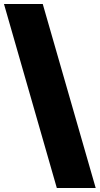

<svg xmlns="http://www.w3.org/2000/svg" viewBox="-20 -828 502 968"><path d="M266.5 120 0 -808H195.5L462.5 120Z"/></svg>

Font: Encode Sans SmExp XBd
Style: Regular
Weight: 800
Width: 6
Designer: Multiple Designers
Foundry: Impallari Type
Version: Version 3.002; ttfautohint (v1.8.3) -l 8 -r 50 -G 200 -x 14 